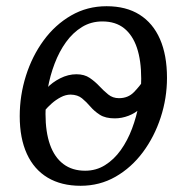

<svg xmlns="http://www.w3.org/2000/svg" viewBox="-20 -588 601 618"><path d="M239.5 10Q177.5 10 133.5 -16.2Q89.5 -42.5 66.5 -92.8Q43.5 -143 43.5 -214Q43.5 -281 63.5 -344.2Q83.5 -407.5 120.5 -458Q157.5 -508.5 209 -538.2Q260.5 -568 323 -568Q386 -568 429.2 -540.8Q472.5 -513.5 495 -462Q517.5 -410.5 517.5 -337.5Q517.5 -272 497.2 -210Q477 -148 440 -98.2Q403 -48.5 352 -19.2Q301 10 239.5 10ZM254 -38.5Q289.5 -38.5 318.2 -56.5Q347 -74.5 368.8 -105Q390.5 -135.5 405 -174Q419.5 -212.5 427 -254Q434.5 -295.5 434.5 -335Q434.5 -393 420.8 -434Q407 -475 379.5 -497Q352 -519 309.5 -519Q273 -519 243.8 -501Q214.5 -483 192.5 -452.5Q170.5 -422 155.8 -383.2Q141 -344.5 133.8 -302.8Q126.5 -261 126.5 -221Q126.5 -163 141 -122.2Q155.5 -81.5 184 -60Q212.5 -38.5 254 -38.5ZM349.5 -207Q319.5 -207 301.5 -218.5Q283.5 -230 270.8 -245Q258 -260 244 -271.5Q230 -283 207.5 -283.5Q191.5 -283.5 175.8 -275.2Q160 -267 146.5 -255Q133 -243 123.5 -231.5L130.5 -304Q148 -323 173.8 -336Q199.5 -349 226 -349Q251.5 -349 268.8 -337.2Q286 -325.5 300 -310.5Q314 -295.5 328.5 -283.8Q343 -272 363 -272Q392.5 -272 411.5 -291.8Q430.5 -311.5 441.5 -329L430.5 -238.5Q416 -224 394 -215.5Q372 -207 349.5 -207Z"/></svg>

Font: Merriweather Light
Style: Italic
Weight: 300
Italic angle: -7.8°
Designer: Eben Sorkin
Foundry: Eben Sorkin
Version: Version 2.101